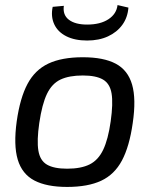

<svg xmlns="http://www.w3.org/2000/svg" viewBox="-20 -725 604 758"><path d="M307 -499Q389 -499 437 -473.5Q485 -448 501.5 -391Q518 -334 504 -239Q491 -147 461.5 -91.5Q432 -36 379.5 -11.5Q327 13 245 13Q164 13 115.5 -12.5Q67 -38 50 -95Q33 -152 46 -246Q59 -338 88.5 -393.5Q118 -449 171 -474Q224 -499 307 -499ZM307 -427Q253 -427 219 -411Q185 -395 165.5 -354.5Q146 -314 135 -239Q125 -170 131.5 -130.5Q138 -91 165.5 -75Q193 -59 245 -59Q300 -59 334 -76Q368 -93 387.5 -134Q407 -175 417 -246Q427 -317 420.5 -356Q414 -395 386.5 -411Q359 -427 307 -427ZM444 -705 487 -695Q484 -656 463 -627Q442 -598 406.5 -581.5Q371 -565 324 -565Q275 -565 241.5 -582Q208 -599 194 -629.5Q180 -660 188 -698L232 -702Q227 -666 252 -647Q277 -628 324 -628Q376 -628 408 -649Q440 -670 444 -705Z"/></svg>

Font: Exo 2
Style: Italic
Weight: 400
Italic angle: -8°
Designer: Natanael Gama
Foundry: Natanael Gama
Version: Version 2.010